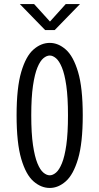

<svg xmlns="http://www.w3.org/2000/svg" viewBox="-20 -918 490 949"><path d="M226 11Q183 11 145.5 -21.8Q108 -54.5 85 -132.8Q62 -211 62 -348Q62 -484.5 85 -562.5Q108 -640.5 145.5 -673.2Q183 -706 226 -706Q268 -706 305.2 -673.2Q342.5 -640.5 365.8 -562.5Q389 -484.5 389 -348Q389 -211 365.8 -132.8Q342.5 -54.5 305.2 -21.8Q268 11 226 11ZM226 -51.5Q241 -51.5 256.8 -64.8Q272.5 -78 286 -110.8Q299.5 -143.5 307.8 -201.2Q316 -259 316 -348Q316 -436.5 307.8 -494.2Q299.5 -552 286 -584.5Q272.5 -617 256.8 -630.2Q241 -643.5 226 -643.5Q210.5 -643.5 194.5 -630.2Q178.5 -617 165 -584.5Q151.5 -552 143 -494.2Q134.5 -436.5 134.5 -348Q134.5 -259 143 -201.2Q151.5 -143.5 165 -110.8Q178.5 -78 194.5 -64.8Q210.5 -51.5 226 -51.5ZM78 -898H148.5L227 -811.5L305 -898H375.5L250.5 -769.5H203Z"/></svg>

Font: Trispace Condensed Light
Style: Regular
Weight: 300
Width: 3
Designer: Tyler Finck
Foundry: Etcetera Type Company
Version: Version 1.210; ttfautohint (v1.8.3)